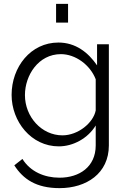

<svg xmlns="http://www.w3.org/2000/svg" viewBox="-20 -750 658 993"><path d="M270 -633H332V-730H270ZM40 -259C40 -122 141 7 284 7C359 7 435 -35 475 -101V2C475 114 389 169 288 169C210 169 137 138 96 72L54 105C100 177 168 223 288 223C427 223 543 147 543 2V-521H482V-412C436 -479 371 -530 282 -530C139 -530 40 -404 40 -259ZM475 -179C463 -115 384 -50 303 -50C195 -50 109 -146 109 -258C109 -361 179 -470 295 -470C370 -470 446 -415 475 -340Z"/></svg>

Font: FIGSv2-sans-serif
Style: Regular
Weight: 400
Designer: Matt McInerney, Pablo Impallari, Rodrigo Fuenzalida,Mirko Velimirovic
Foundry: Matt McInerney, Pablo Impallari, Rodrigo Fuenzalida
Version: Version 4.021;hotconv 1.0.109;makeotfexe 2.5.65596